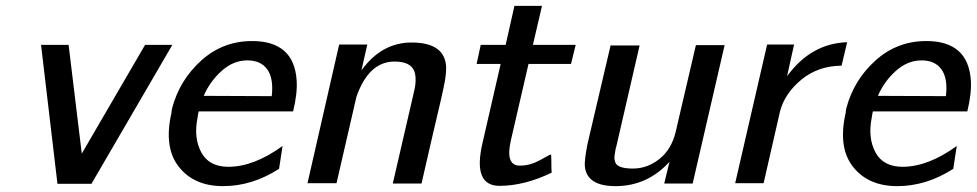

<svg xmlns="http://www.w3.org/2000/svg" viewBox="-20 -625 3332 655"><path d="M120 -472H214L259 -101L475 -472H568L292 2H176Z M565 -240Q565 -245 567 -255Q592 -351 666 -418Q740 -485 840 -485Q983 -485 992 -351Q995 -307 980 -245H658Q656 -240 654 -224Q640 -155 666.5 -105.5Q693 -56 759 -56Q846 -56 944 -127L932 -49Q840 10 741 10Q642 10 590 -56Q538 -122 565 -240ZM675 -298 907 -297Q914 -357 892 -388Q870 -419 824 -419Q776 -419 736 -383Q696 -347 675 -298Z M1029 0 1137 -473H1233L1213 -385Q1282 -480 1384 -480Q1498 -480 1502 -396Q1502 -379 1500 -363.5Q1498 -348 1492.5 -322.5Q1487 -297 1485 -288Q1458 -174 1418 1H1320L1393 -315Q1395 -323 1397 -337Q1400 -366 1393 -383Q1380 -415 1326 -415Q1238 -415 1196 -295L1128 0Z M1606 -407 1620 -472H1705L1735 -605H1829L1798 -472H1944L1928 -407H1783L1723 -147Q1703 -60 1753 -60Q1775 -60 1793 -66Q1806 -70 1821 -78Q1836 -86 1846.5 -92Q1857 -98 1860 -98Q1861 -88 1861 -67Q1861 -46 1862 -36Q1769 9 1684 9Q1592 9 1626 -137L1688 -407Z M1984 -133 2063 -470H2162L2082 -123Q2080 -118 2079 -110L2078 -103Q2074 -85 2078 -75Q2082 -50 2139 -50Q2189 -50 2230 -83Q2271 -116 2285 -175L2354 -471H2452L2343 1H2246L2264 -73Q2188 10 2080 10Q1980 10 1975 -60Q1974 -81 1984 -133Z M2488 0 2597 -473H2689L2675 -410Q2674 -406 2672 -396L2665 -365Q2747 -477 2870 -481L2851 -401Q2770 -400 2713.5 -353Q2657 -306 2641 -245L2585 0Z M2865 -240Q2865 -245 2867 -255Q2892 -351 2966 -418Q3040 -485 3140 -485Q3283 -485 3292 -351Q3295 -307 3280 -245H2958Q2956 -240 2954 -224Q2940 -155 2966.5 -105.5Q2993 -56 3059 -56Q3146 -56 3244 -127L3232 -49Q3140 10 3041 10Q2942 10 2890 -56Q2838 -122 2865 -240ZM2975 -298 3207 -297Q3214 -357 3192 -388Q3170 -419 3124 -419Q3076 -419 3036 -383Q2996 -347 2975 -298Z"/></svg>

Font: Coval
Style: Italic
Weight: 400
Foundry: Context Ltd
Version: Version 001.000